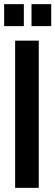

<svg xmlns="http://www.w3.org/2000/svg" viewBox="-28 -906 267 926"><path d="M45 0V-710H159V0ZM-8 -780V-886H87V-780ZM124 -780V-886H219V-780Z"/></svg>

Font: Special Gothic Condensed Medium
Style: Regular
Weight: 500
Width: 3
Designer: Alistair McCready
Foundry: Monolith
Version: Version 1.000; ttfautohint (v1.8.4.7-5d5b)